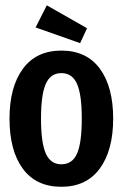

<svg xmlns="http://www.w3.org/2000/svg" viewBox="-20 -697 466 729"><path d="M212.9 12.2Q117.2 12.2 66.7 -56.4Q16.1 -125 16.1 -246.6Q16.1 -366.7 66.9 -435.8Q117.7 -504.9 212.9 -504.9Q308.6 -504.9 359.1 -436.3Q409.7 -367.7 409.7 -246.6Q409.7 -126.5 358.9 -57.1Q308.1 12.2 212.9 12.2ZM212.9 -419.4Q171.9 -419.4 153.8 -378.4Q135.7 -337.4 135.7 -246.6Q135.7 -155.8 153.8 -114.5Q171.9 -73.2 212.9 -73.2Q254.9 -73.2 272.7 -114.3Q290.5 -155.3 290.5 -246.6Q290.5 -337.4 272.5 -378.4Q254.4 -419.4 212.9 -419.4ZM310.5 -589.8 284.2 -533.2 115.2 -592.8 157.7 -676.8Z"/></svg>

Font: Amiri Typewriter
Style: Bold
Weight: 700
Monospace: yes
Designer: Khaled Hosny
Version: Version 1.1